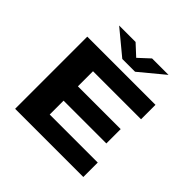

<svg xmlns="http://www.w3.org/2000/svg" viewBox="-221 -1113 1317 1317"><g transform="rotate(45 437.5 -454.0)"><path d="M107 0V-700H768.5V-560H302.5V-413.5H717.5V-274.5H302.5V-140H768.5V0ZM207.5 -908.5H367L447 -834.5L527 -908.5H686.5L509 -761.5H385Z"/></g></svg>

Font: Trispace SemiExpanded ExtraBold
Style: Regular
Weight: 800
Width: 6
Designer: Tyler Finck
Foundry: Etcetera Type Company
Version: Version 1.210; ttfautohint (v1.8.3)